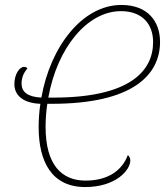

<svg xmlns="http://www.w3.org/2000/svg" viewBox="-20 -745 666 775"><path d="M324 10C448 10 506 -59 506 -97C506 -108 501 -115 496 -119C473 -57 416 -16 325 -16C231 -16 164 -77 164 -233C164 -261 166 -293 171 -326H189C518 -326 626 -444 626 -576C626 -659 576 -725 470 -725C312 -725 183 -556 147 -351C91 -354 67 -374 67 -408C67 -429 74 -450 91 -469C87 -473 83 -475 77 -475C59 -475 38 -446 38 -405C38 -367 65 -329 143 -326C138 -293 136 -262 136 -232C136 -92 189 10 324 10ZM195 -351H175C211 -553 333 -700 468 -700C555 -700 598 -647 598 -575C598 -457 502 -351 195 -351Z"/></svg>

Font: Noto Serif Condensed Thin
Style: Italic
Weight: 100
Width: 3
Italic angle: -12°
Designer: Monotype Design Team
Foundry: Monotype Imaging Inc.
Version: Version 2.013